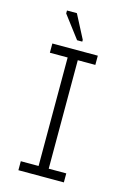

<svg xmlns="http://www.w3.org/2000/svg" viewBox="-112 -770 546 824"><g transform="rotate(15 161.5 -358.0)"><path d="M135 -18V-545H180V-18ZM56 0V-40H258V0ZM56 -522V-563H258V-522ZM155 -604 80 -703V-716H124L178 -612V-604Z"/></g></svg>

Font: Darker Grotesque Light
Style: Regular
Weight: 400
Version: Version 1.000;gftools[0.9.28]